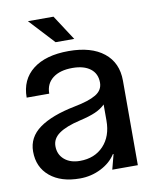

<svg xmlns="http://www.w3.org/2000/svg" viewBox="-80 -748 648 821"><g transform="rotate(-10 243.5 -337.5)"><path d="M23 -135Q23 -197 76.5 -235.5Q130 -274 231 -294Q294 -306 325 -324.5Q356 -343 356 -376Q356 -415 328 -436.5Q300 -458 250 -458Q196 -458 165 -434Q134 -410 134 -367H36Q36 -445 91.5 -488.5Q147 -532 247 -532Q345 -532 399.5 -488.5Q454 -445 454 -367V0H343L360 -65H357Q335 -30 292.5 -8.5Q250 13 201 13Q119 13 71 -27Q23 -67 23 -135ZM214 -61Q278 -61 316.5 -102Q355 -143 355 -211V-281Q338 -264 312 -252.5Q286 -241 242 -231Q182 -217 151.5 -195.5Q121 -174 121 -141Q121 -105 146.5 -83Q172 -61 214 -61ZM199 -579 98 -688H209L280 -579Z"/></g></svg>

Font: Non Bureau
Style: Regular
Weight: 400
Designer: Jona Saucedo
Foundry: Non Foundry
Version: Version 1.000; ttfautohint (v1.8.4)